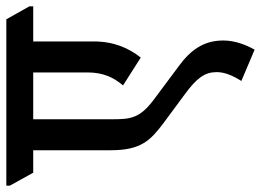

<svg xmlns="http://www.w3.org/2000/svg" viewBox="-178 -535 825 607"><g transform="rotate(-90 234.5 -231.5)"><path d="M356 -199C386 -237 407 -284 407 -348V-539H518V-551L477 -624H-49V-613L-8 -539H63V-294C63 -197 95 -168 149 -127L241 -59C291 -22 310 3 310 41C310 64 301 89 282 119L381 161C396 134 410 99 410 62C410 0 380 -41 330 -78L224 -157C165 -201 161 -230 161 -287V-539H309V-368C309 -317 293 -285 268 -255Z"/></g></svg>

Font: Noto Serif Devanagari Condensed SemiBold
Style: Regular
Weight: 600
Width: 3
Designer: Universal Thirst, Indian Type Foundry and the Monotype Design Team
Foundry: Monotype Imaging Inc.
Version: Version 2.004